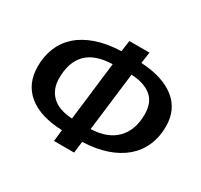

<svg xmlns="http://www.w3.org/2000/svg" viewBox="-144 -880 1119 1068"><g transform="rotate(30 415.0 -345.5)"><path d="M324 -74Q182 -79 106 -141.5Q30 -204 30 -315Q30 -381 52.5 -435.5Q75 -490 120 -530Q165 -570 233 -593.5Q301 -617 391 -620L401 -691H530L520 -619Q661 -611 738 -550Q815 -489 815 -380Q815 -312 790.5 -256.5Q766 -201 719.5 -161.5Q673 -122 606 -99.5Q539 -77 454 -74L445 0H316ZM166 -318Q166 -247 209.5 -205Q253 -163 340 -158L385 -533Q274 -530 220 -475.5Q166 -421 166 -318ZM679 -379Q679 -457 633 -494Q587 -531 505 -535L459 -159Q566 -163 622.5 -221Q679 -279 679 -379Z"/></g></svg>

Font: Xgbmvzvtohvqztyvzapvmeyoton
Style: Regular
Weight: 500
Italic angle: -8°
Designer: Carrois Corporate & Edenspiekermann
Foundry: Carrois Corporate GbR & Edenspiekermann AG
Version: Version 2.001